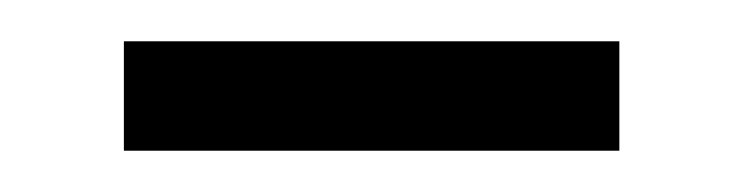

<svg xmlns="http://www.w3.org/2000/svg" viewBox="-20 -298 360 93"><path d="M40 -225H280V-278H40Z"/></svg>

Font: Noto Serif Telugu Light
Style: Regular
Weight: 300
Designer: Jelle Bosma - Monotype Design Team
Foundry: Monotype Imaging Inc.
Version: Version 2.005